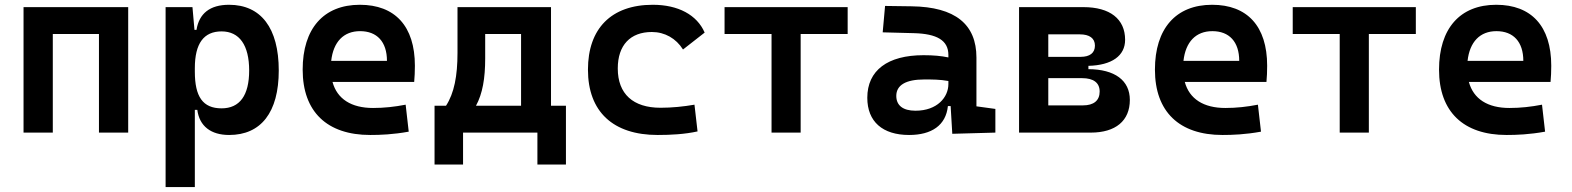

<svg xmlns="http://www.w3.org/2000/svg" viewBox="-20 -547 6485 792"><path d="M388.2 0H508.8V-517.6H77.1V0H197.8V-406.7H388.2Z M663.1 224.6H783.7V-93.8H793.9C802.7 -26.4 850.1 9.8 925.3 9.8C1056.6 9.8 1129.9 -83.5 1129.9 -256.3C1129.9 -431.2 1056.6 -527.3 924.8 -527.3C845.7 -527.3 801.3 -491.2 790.5 -423.8H782.2L773.9 -517.6H663.1ZM783.7 -251.5V-265.6C783.7 -368.2 820.8 -417.5 894 -417.5C967.8 -417.5 1007.8 -360.4 1007.8 -256.3C1007.8 -153.3 968.8 -100.1 894 -100.1C816.4 -100.1 783.7 -148.4 783.7 -251.5Z M1507.3 9.8C1548.3 9.8 1601.6 7.8 1666 -3.9L1653.3 -115.2C1607.9 -106.4 1564.5 -101.6 1519 -101.6C1429.2 -101.6 1370.6 -138.7 1351.6 -209H1688.5C1690.4 -230 1691.4 -251.5 1691.4 -275.9C1691.4 -439.5 1608.9 -527.3 1464.4 -527.3C1314.5 -527.3 1228.5 -428.7 1228.5 -259.8C1228.5 -85.9 1329.1 9.8 1507.3 9.8ZM1346.2 -295.9C1355 -374.5 1397.5 -418.5 1465.3 -418.5C1534.7 -418.5 1576.2 -375 1576.2 -295.9Z M1772.5 131.8H1890.1V0H2196.8V131.8H2314.5V-110.8H2252.9V-517.6H1867.2V-329.1C1867.2 -233.9 1853.5 -162.6 1819.8 -110.8H1772.5ZM2129.4 -110.8H1943.4C1970.7 -160.6 1981.4 -224.6 1981.4 -305.7V-406.7H2129.4Z M2692.9 9.8C2746.6 9.8 2804.2 6.8 2857.4 -4.9L2844.7 -115.2C2799.8 -107.4 2752 -102.5 2704.6 -102.5C2591.8 -102.5 2528.3 -159.2 2528.3 -264.6C2528.3 -360.8 2580.1 -415 2668.9 -415C2722.2 -415 2768.6 -388.7 2797.4 -342.8L2886.7 -412.6C2855 -485.8 2777.3 -527.3 2672.9 -527.3C2501 -527.3 2405.3 -428.7 2405.3 -259.8C2405.3 -85.9 2509.3 9.8 2692.9 9.8Z M3162.6 0H3282.7V-406.7H3476.6V-517.6H2968.8V-406.7H3162.6Z M3908.2 4.9 4085.9 0V-97.7L4007.8 -108.4V-309.6C4007.8 -446.3 3920.9 -518.6 3740.2 -521L3630.9 -522.5L3621.1 -413.6L3750 -410.2C3844.2 -407.7 3892.1 -380.9 3892.1 -320.3V-310.1C3862.3 -316.4 3830.1 -319.3 3789.6 -319.3C3641.6 -319.3 3557.6 -256.8 3557.6 -143.6C3557.6 -45.4 3620.6 9.8 3730 9.8C3822.8 9.8 3881.8 -29.8 3890.1 -109.4H3901.4ZM3892.1 -212.9V-200.2C3892.1 -146.5 3846.7 -90.3 3756.3 -90.3C3705.1 -90.3 3677.2 -111.8 3677.2 -151.4C3677.2 -196.3 3717.3 -219.2 3792.5 -219.2C3826.7 -219.2 3856.9 -219.2 3892.1 -212.9Z M4183.6 0H4479.5C4582 0 4640.6 -48.8 4640.6 -134.8C4640.6 -215.3 4578.6 -261.2 4469.7 -261.7V-275.4C4566.4 -277.8 4621.1 -316.9 4621.1 -382.8C4621.1 -468.8 4558.6 -517.6 4449.2 -517.6H4183.6ZM4304.2 -112.3V-224.6H4443.8C4490.7 -224.6 4516.1 -205.6 4516.1 -169.4C4516.1 -132.3 4491.7 -112.3 4447.3 -112.3ZM4304.2 -312.5V-405.3H4434.1C4474.1 -405.3 4496.6 -389.2 4496.6 -358.9C4496.6 -328.6 4475.6 -312.5 4437.5 -312.5Z M5022.9 9.8C5064 9.8 5117.2 7.8 5181.6 -3.9L5168.9 -115.2C5123.5 -106.4 5080.1 -101.6 5034.7 -101.6C4944.8 -101.6 4886.2 -138.7 4867.2 -209H5204.1C5206.1 -230 5207 -251.5 5207 -275.9C5207 -439.5 5124.5 -527.3 4980 -527.3C4830.1 -527.3 4744.1 -428.7 4744.1 -259.8C4744.1 -85.9 4844.7 9.8 5022.9 9.8ZM4861.8 -295.9C4870.6 -374.5 4913.1 -418.5 4981 -418.5C5050.3 -418.5 5091.8 -375 5091.8 -295.9Z M5506.3 0H5626.5V-406.7H5820.3V-517.6H5312.5V-406.7H5506.3Z M6194.8 9.8C6235.8 9.8 6289.1 7.8 6353.5 -3.9L6340.8 -115.2C6295.4 -106.4 6252 -101.6 6206.5 -101.6C6116.7 -101.6 6058.1 -138.7 6039.1 -209H6376C6377.9 -230 6378.9 -251.5 6378.9 -275.9C6378.9 -439.5 6296.4 -527.3 6151.9 -527.3C6002 -527.3 5916 -428.7 5916 -259.8C5916 -85.9 6016.6 9.8 6194.8 9.8ZM6033.7 -295.9C6042.5 -374.5 6085 -418.5 6152.8 -418.5C6222.2 -418.5 6263.7 -375 6263.7 -295.9Z"/></svg>

Font: Cascadia Code NF SemiBold
Style: Regular
Weight: 600
Monospace: yes
Designer: Aaron Bell
Foundry: Saja Typeworks
Version: Version 2404.023